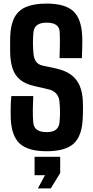

<svg xmlns="http://www.w3.org/2000/svg" viewBox="-20 -829 516 1064"><path d="M238.6 9.1Q135.7 9.1 89.6 -33.1Q43.6 -75.2 39.6 -173Q39.1 -192.8 39 -213.7Q39 -234.6 39.8 -255.7Q40.7 -276.8 42.8 -296.8H164.3Q162.3 -257.9 161.9 -220.8Q161.4 -183.7 164.3 -150.5Q166.6 -123.3 184.9 -110Q203.2 -96.8 238.5 -96.8Q271.8 -96.8 289.4 -110Q307 -123.3 309.8 -150.5Q311.8 -168.9 312.4 -188.2Q313 -207.4 312.3 -226.7Q311.5 -246 309.8 -264.4Q308 -291.2 292.4 -309.4Q276.7 -327.6 249.7 -333.8L168.6 -352.5Q119.5 -363.9 91.2 -387.5Q62.8 -411.1 50.3 -447.5Q37.9 -483.8 36.4 -533.8Q35.9 -558.9 36 -581.6Q36.1 -604.3 36.6 -628.1Q39.1 -692.9 60.4 -732.7Q81.6 -772.5 125.1 -790.8Q168.7 -809.1 238.5 -809.1Q340.3 -809.1 385.9 -767.2Q431.6 -725.3 435.5 -627.8Q436.5 -603.4 435.8 -570.5Q435.2 -537.6 433.8 -506.8H310Q311.5 -544.7 311.9 -580.1Q312.4 -615.5 310.9 -650.4Q310.1 -677.2 292 -690.3Q273.9 -703.4 238.2 -703.4Q204.4 -703.4 186.2 -690.3Q168.1 -677.2 165.3 -650.4Q162.6 -621 162.6 -592.2Q162.7 -563.3 165.3 -533.8Q167.4 -506.9 178.7 -489.1Q190 -471.3 216.1 -465.4L288.5 -450Q342.1 -438.3 374.5 -414.1Q407 -389.8 422.2 -352.5Q437.5 -315.1 439.3 -264.4Q440 -250 440 -234.3Q440 -218.6 439.5 -202.9Q439.1 -187.3 438.5 -173Q434.5 -75.2 388.2 -33.1Q341.9 9.1 238.6 9.1ZM189.9 215 229.3 141.8H171.6V40H313.5V130L261.4 215Z"/></svg>

Font: Big Shoulders Text SC Thin
Style: Regular
Weight: 100
Designer: Patric King
Foundry: XO Type Co
Version: Version 2.002